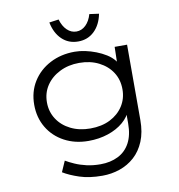

<svg xmlns="http://www.w3.org/2000/svg" viewBox="-101 -835 1081 1157"><g transform="rotate(-10 439.5 -256.5)"><path d="M432 230Q352 230 293 210.5Q234 191 195 167L224 101Q246 114 277.5 128Q309 142 348 151Q387 160 433 160Q494 160 541 136.5Q588 113 613.5 65.5Q639 18 639 -53V-132L652 -134Q639 -94 600.5 -61Q562 -28 506.5 -9.5Q451 9 387 9Q304 9 239 -26Q174 -61 137.5 -122.5Q101 -184 101 -262Q101 -342 139.5 -403.5Q178 -465 245 -500Q312 -535 396 -535Q427 -535 460 -528Q493 -521 525.5 -508.5Q558 -496 586 -478.5Q614 -461 632.5 -438Q651 -415 658 -388L636 -390L639 -522H715V-61Q715 14 692 69Q669 124 629.5 159.5Q590 195 539 212.5Q488 230 432 230ZM410 -63Q480 -63 531.5 -89Q583 -115 612 -160Q641 -205 641 -262Q641 -321 612 -366Q583 -411 531 -437.5Q479 -464 411 -464Q345 -464 292 -437.5Q239 -411 209 -366Q179 -321 179 -263Q179 -206 208.5 -160.5Q238 -115 290.5 -89Q343 -63 410 -63ZM429 -592Q370 -592 330 -630.5Q290 -669 277 -735L335 -743Q347 -701 372 -677Q397 -653 429 -653Q461 -653 486 -677Q511 -701 523 -743L581 -735Q568 -669 528 -630.5Q488 -592 429 -592Z"/></g></svg>

Font: Lexend Peta Light
Style: Regular
Weight: 300
Version: Version 1.007